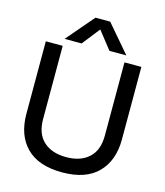

<svg xmlns="http://www.w3.org/2000/svg" viewBox="-132 -1006 961 1120"><g transform="rotate(15 348.5 -446.0)"><path d="M304 -907H393L535 -741H433L349 -848L265 -741H162ZM60 -261V-699H162V-257Q162 -168 212 -122.5Q262 -77 349 -77Q435 -77 485 -122.5Q535 -168 535 -257V-699H637V-261Q637 -133 564 -59Q491 15 349 15Q206 15 133 -58.5Q60 -132 60 -261Z"/></g></svg>

Font: Prompt
Style: Regular
Weight: 400
Designer: Katatrad Team
Foundry: CadsonDemak
Version: Version 1.001